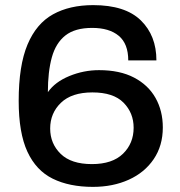

<svg xmlns="http://www.w3.org/2000/svg" viewBox="-20 -718 703 750"><path d="M343 12Q251 12 186 -20Q121 -52 87 -125.5Q53 -199 53 -324Q53 -462 87.5 -544Q122 -626 187 -662Q252 -698 344 -698Q469 -698 530 -638.5Q591 -579 591 -482H481Q481 -547 444 -578Q407 -609 340 -609Q273 -609 235.5 -579.5Q198 -550 182.5 -494Q167 -438 167 -358Q195 -398 251 -421Q307 -444 367 -444Q448 -444 503.5 -415Q559 -386 587.5 -335.5Q616 -285 616 -220Q616 -149 580.5 -96.5Q545 -44 483 -16Q421 12 343 12ZM339 -77Q419 -77 460.5 -117.5Q502 -158 502 -219Q502 -277 462.5 -317Q423 -357 341 -357Q260 -357 218 -316.5Q176 -276 176 -216Q176 -157 217 -117Q258 -77 339 -77Z"/></svg>

Font: Archivo SemiExpanded Medium
Style: Regular
Weight: 500
Width: 6
Designer: Hector Gatti
Foundry: Omnibus-Type
Version: Version 2.001; ttfautohint (v1.8.3)